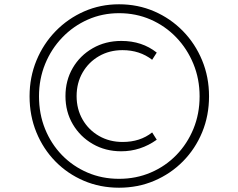

<svg xmlns="http://www.w3.org/2000/svg" viewBox="-20 -860 1112 896"><path d="M535.5 16Q624 16 700.2 -16.5Q776.5 -49 834 -107.2Q891.5 -165.5 923.5 -243Q955.5 -320.5 955.5 -410.5Q955.5 -500.5 923.2 -578.5Q891 -656.5 833.5 -715.2Q776 -774 699.8 -807Q623.5 -840 535.5 -840Q448.5 -840 372.8 -806.8Q297 -773.5 239.8 -714.8Q182.5 -656 150.2 -578Q118 -500 118 -410.5Q118 -320 149.8 -242.5Q181.5 -165 238.2 -107Q295 -49 371 -16.5Q447 16 535.5 16ZM535.5 -25.5Q456 -25.5 388 -54.8Q320 -84 269.2 -136.2Q218.5 -188.5 190.2 -258.5Q162 -328.5 162 -410.5Q162 -491.5 190.8 -561.8Q219.5 -632 270.8 -685.2Q322 -738.5 389.8 -768.5Q457.5 -798.5 535.5 -798.5Q614.5 -798.5 682.8 -768.8Q751 -739 802.2 -685.8Q853.5 -632.5 882.5 -562Q911.5 -491.5 911.5 -410.5Q911.5 -329 882.8 -259Q854 -189 803 -136.5Q752 -84 683.5 -54.8Q615 -25.5 535.5 -25.5ZM545.5 -154Q636 -154 711.5 -208L690 -242Q634 -197.5 552.5 -197.5Q491 -197.5 442.2 -225.5Q393.5 -253.5 365.5 -302Q337.5 -350.5 337.5 -411.5Q337.5 -473 365.5 -521.5Q393.5 -570 442 -598Q490.5 -626 551.5 -626Q632 -626 690 -581L711.5 -614.5Q643 -669 546.5 -669Q472 -669 412.8 -635Q353.5 -601 319.5 -542.8Q285.5 -484.5 285.5 -411.5Q285.5 -338.5 319.8 -280.2Q354 -222 413 -188Q472 -154 545.5 -154Z"/></svg>

Font: Spartan Light
Style: Regular
Weight: 300
Designer: Matt Bailey, Mirko Velimirovic
Foundry: Matt Bailey
Version: Version 1.003; ttfautohint (v1.8.3)